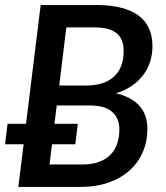

<svg xmlns="http://www.w3.org/2000/svg" viewBox="-25 -740 658 760"><path d="M302 -89Q339 -89 366.5 -99Q394 -109 412 -127.2Q430 -145.5 438.8 -171Q447.5 -196.5 447.5 -228Q447.5 -271.5 419.2 -297Q391 -322.5 330.5 -322.5H199.5L190.5 -250H283L273 -169H181L171 -89ZM209.5 -401.5H314.5Q388.5 -401.5 426.5 -437Q464.5 -472.5 464.5 -538Q464.5 -586.5 436 -609Q407.5 -631.5 348.5 -631.5H237.5ZM358.5 -720Q416.5 -720 458.2 -708.5Q500 -697 526.8 -675.8Q553.5 -654.5 566 -624.5Q578.5 -594.5 578.5 -557.5Q578.5 -526 569.8 -497.5Q561 -469 543.2 -444.8Q525.5 -420.5 498.5 -401.5Q471.5 -382.5 434.5 -370.5Q497 -355.5 527.8 -320Q558.5 -284.5 558.5 -230Q558.5 -180 540.2 -138Q522 -96 487.8 -65.2Q453.5 -34.5 404.2 -17.2Q355 0 293 0H47.5L68.5 -169H-5L5 -250H78L136 -720Z"/></svg>

Font: Lato SemiBold
Style: Italic
Weight: 600
Italic angle: -7°
Designer: Lukasz Dziedzic with Adam Twardoch and Botio Nikoltchev
Foundry: tyPoland Lukasz Dziedzic
Version: Version 2.015; 2015-08-06; http://www.latofonts.com/